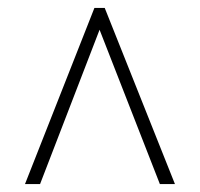

<svg xmlns="http://www.w3.org/2000/svg" viewBox="-20 -734 505 484"><path d="M43 -270H81L231 -659L383 -270H421L244 -714H218Z"/></svg>

Font: Noto Serif Devanagari Condensed ExtraLight
Style: Regular
Weight: 200
Width: 3
Designer: Universal Thirst, Indian Type Foundry and the Monotype Design Team
Foundry: Monotype Imaging Inc.
Version: Version 2.004